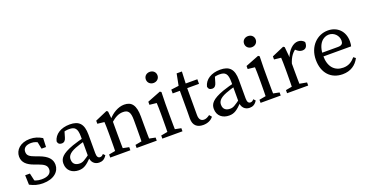

<svg xmlns="http://www.w3.org/2000/svg" viewBox="-35 -1396 3966 2079"><g transform="rotate(-20 1948.5 -356.5)"><path d="M200.2 13.1C329 13.1 395.1 -54.5 395.1 -130.3C395.1 -193 357.1 -240.3 257.4 -276.8L226.4 -287.9C158.3 -312.7 133.9 -329.8 133.9 -373.8C133.9 -415.5 165.8 -442.1 226.8 -442.1C263.3 -442.1 296.6 -429.3 328.8 -404.4V-431L291.7 -447.5L312.2 -345.2H363.9L368.1 -446.7C324.6 -472.7 282.2 -487.7 227.9 -487.7C115.6 -487.7 53.8 -420.4 53.8 -347.3C53.8 -278.8 101.6 -239.1 174.8 -212.4L221.3 -195.5C284.5 -172.7 313.8 -150.8 313.8 -108.4C313.8 -62.8 278.1 -32.5 202.2 -32.5C152.4 -32.5 114.5 -46.5 79 -73.4V-39L128.5 -16.2L101.7 -135.1H47.1L50.8 -25.3C100 0 143.7 13.1 200.2 13.1Z M613 13.1C674.6 13.1 708.5 -15 767.8 -74.5H797.5L783.8 -125.1C702.3 -64.5 681.6 -52.8 647.5 -52.8C602.2 -52.8 567.7 -73.9 567.7 -126.7C567.7 -156.8 578.8 -194.5 666.3 -228.6C696.2 -240.7 754.9 -259.5 800.1 -268.6V-304.9C750.2 -295.8 686.8 -277.8 644.8 -262.9C509.7 -214.2 479.1 -168.9 479.1 -112C479.1 -29.1 539.7 13.1 613 13.1ZM849.9 10.2C885.4 10.2 912.9 -3.2 936.9 -42.2L916.6 -63.9C905.5 -50.7 894.7 -41.9 878.1 -41.9C855.5 -41.9 841.9 -57.5 841.9 -101.1V-313.8C841.9 -440.2 791.8 -487.7 687.4 -487.7C584.9 -487.7 510.5 -440.1 492.3 -363.7C494.6 -338.3 511.1 -323.1 538.6 -323.1C566.2 -323.1 582.2 -339.8 590.9 -370.9L615.8 -455.9L574.1 -424.5C611.5 -439.3 641.3 -442.3 664.3 -442.3C730.2 -442.3 757.6 -418.2 757.6 -320.7V-91.4C758.1 -29.5 794.2 10.2 849.9 10.2Z M978.3 0H1210.2V-35.7L1110.5 -55.7H1087.3L978.3 -35.7V0ZM1051 0H1141.5C1139.5 -45 1138.5 -148 1138.5 -210V-361.9L1126.7 -477.6L1111.6 -487.7L972.1 -427.3V-392L1051 -383C1053 -343 1054 -312.6 1054 -257.6V-210C1054 -148 1053 -45 1051 0ZM1282.2 0H1514.2V-35.7L1414.3 -55.7H1391.1L1282.2 -35.7V0ZM1354.9 0H1445.4C1443.4 -45 1442.4 -146 1442.4 -210V-303.4C1442.4 -434.5 1400.4 -487.7 1314.4 -487.7C1246.6 -487.7 1172.8 -444.6 1124.2 -384.6H1116.4L1128.8 -346.9C1184.9 -395.8 1226.3 -416.1 1275.5 -416.1C1334.3 -416.1 1357.9 -386.5 1357.9 -295.2V-210C1357.9 -146 1356.9 -45 1354.9 0Z M1578.7 0H1810.7V-35.7L1710.9 -55.7H1687.7L1578.7 -35.7V0ZM1653.4 0H1742C1740 -45 1739 -148 1739 -210V-342L1742 -477.6L1726.8 -487.7L1572.5 -427.3V-392L1653.4 -383C1655.4 -343 1656.4 -312 1656.4 -257V-210C1656.4 -148 1655.4 -45 1653.4 0ZM1696.6 -598.4C1734.2 -598.4 1763.7 -624.8 1763.7 -662.4C1763.7 -700.9 1734.2 -726.3 1696.6 -726.3C1659 -726.3 1629.5 -700.9 1629.5 -662.4C1629.5 -624.8 1659 -598.4 1696.6 -598.4Z M2046.8 13.1C2098.1 13.1 2139.5 -6.5 2164.5 -39.5L2141.5 -66.4C2115.8 -47.6 2096 -38.7 2074.2 -38.7C2040.5 -38.7 2018.5 -60.6 2018.5 -112.4V-435.5L2019.5 -455.5L2026.2 -610.8H1965.7L1933.8 -448.1L1974.8 -481.5L1851.1 -465.5V-421.6H1934V-186.3C1934 -147.3 1933 -126 1933 -101.4C1933 -23.1 1976.6 13.1 2046.8 13.1ZM1976.3 -421.6H2154.6V-474.5H1976.3V-421.6Z M2346 13.1C2407.6 13.1 2441.5 -15 2500.8 -74.5H2530.5L2516.8 -125.1C2435.3 -64.5 2414.6 -52.8 2380.5 -52.8C2335.2 -52.8 2300.7 -73.9 2300.7 -126.7C2300.7 -156.8 2311.8 -194.5 2399.3 -228.6C2429.2 -240.7 2487.9 -259.5 2533.1 -268.6V-304.9C2483.2 -295.8 2419.8 -277.8 2377.8 -262.9C2242.7 -214.2 2212.1 -168.9 2212.1 -112C2212.1 -29.1 2272.7 13.1 2346 13.1ZM2582.9 10.2C2618.4 10.2 2645.9 -3.2 2669.9 -42.2L2649.6 -63.9C2638.5 -50.7 2627.7 -41.9 2611.1 -41.9C2588.5 -41.9 2574.9 -57.5 2574.9 -101.1V-313.8C2574.9 -440.2 2524.8 -487.7 2420.4 -487.7C2317.9 -487.7 2243.5 -440.1 2225.3 -363.7C2227.6 -338.3 2244.1 -323.1 2271.6 -323.1C2299.2 -323.1 2315.2 -339.8 2323.9 -370.9L2348.8 -455.9L2307.1 -424.5C2344.5 -439.3 2374.3 -442.3 2397.3 -442.3C2463.2 -442.3 2490.6 -418.2 2490.6 -320.7V-91.4C2491.1 -29.5 2527.2 10.2 2582.9 10.2Z M2710.7 0H2942.7V-35.7L2842.9 -55.7H2819.7L2710.7 -35.7V0ZM2785.4 0H2874C2872 -45 2871 -148 2871 -210V-342L2874 -477.6L2858.8 -487.7L2704.5 -427.3V-392L2785.4 -383C2787.4 -343 2788.4 -312 2788.4 -257V-210C2788.4 -148 2787.4 -45 2785.4 0ZM2828.6 -598.4C2866.2 -598.4 2895.7 -624.8 2895.7 -662.4C2895.7 -700.9 2866.2 -726.3 2828.6 -726.3C2791 -726.3 2761.5 -700.9 2761.5 -662.4C2761.5 -624.8 2791 -598.4 2828.6 -598.4Z M3016.1 0H3259.3V-35.7L3150.1 -55.7H3125.3L3016.1 -35.7V0ZM3087 0H3177.5C3175.5 -45 3174.5 -148 3174.5 -210V-352.7L3162.7 -477.6L3147.6 -487.7L3008.1 -427.3V-392L3087 -383C3089 -343 3090 -312.7 3090 -257.7V-210C3090 -148 3089 -45 3087 0ZM3172.6 -277.8C3195.1 -353.8 3231.1 -404 3291.6 -435.6L3243.1 -427L3270.2 -403.2C3288.5 -387.2 3307.8 -377.9 3331.2 -377.9C3371.2 -377.9 3389.8 -404.1 3389.9 -451.4C3378.1 -473.1 3347.8 -487.7 3318 -487.7C3261.1 -487.7 3200.9 -434.7 3169.4 -345.8H3158.4L3172.6 -277.8Z M3654.6 13.1C3745.9 13.1 3810.4 -31.5 3846.7 -102.9L3823 -121.7C3787.4 -80.4 3747.5 -51.7 3684.1 -51.7C3585.5 -51.7 3521.7 -119 3521.7 -245.7C3521.7 -388.8 3593.7 -442.3 3656.4 -442.3C3717.9 -442.3 3764.9 -391.4 3764.9 -333.9C3764.9 -305 3753.9 -282.2 3705.9 -282.2H3470.7V-239.6H3841C3845 -252.8 3847.9 -272.6 3847.9 -295.5C3847.9 -416.5 3766.3 -487.7 3661.7 -487.7C3537.4 -487.7 3432 -386.3 3432 -232.5C3432 -80 3520 13.1 3654.6 13.1Z"/></g></svg>

Font: Source Serif Variable
Style: Regular
Weight: 389
Designer: Frank Grießhammer
Foundry: Adobe Systems Incorporated
Version: Version 3.001;hotconv 1.0.111;makeotfexe 2.5.65597